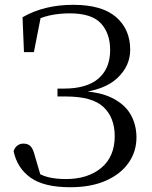

<svg xmlns="http://www.w3.org/2000/svg" viewBox="-20 -765 635 801"><path d="M272.9 16.1Q163.6 16.1 107.6 -23.8Q51.6 -63.6 36.7 -134.4Q41.9 -149.9 52.7 -157.9Q63.5 -165.9 77.8 -165.9Q97.7 -165.9 108.3 -154Q118.9 -142 125.9 -113.1L152.4 -23.1L117.2 -56.1Q147.4 -34.5 179.6 -26.3Q211.8 -18 254.7 -18Q346.5 -18 402.6 -64.8Q458.6 -111.6 458.6 -197.1Q458.6 -274.2 411.9 -318.4Q365.3 -362.5 254.8 -362.5H219.8V-395.4H246.2Q342.6 -395.4 391.1 -437.6Q439.5 -479.8 439.5 -556.3Q439.5 -626.2 400.8 -667.7Q362.2 -709.3 271.3 -709.3Q225.7 -709.3 186.4 -700.5Q147.1 -691.7 110.6 -670.8V-695.2L153 -708.8L121.4 -547.5H80L74 -693Q118 -718.5 170.8 -731.7Q223.6 -744.9 285.8 -744.9Q405.2 -744.9 464.2 -693.8Q523.2 -642.8 523.2 -557.2Q523.2 -489.6 469.2 -439Q415.1 -388.4 306.3 -377.6V-385.8Q395.2 -382.8 448.2 -356.1Q501.2 -329.4 525.3 -286.8Q549.3 -244.3 549.3 -191.3Q549.3 -133.3 516.7 -86.1Q484 -39 422.2 -11.5Q360.5 16.1 272.9 16.1Z"/></svg>

Font: Source Han Serif JP VF
Style: Regular
Weight: 250
Designer: Ryoko NISHIZUKA 西塚涼子 (kana & ideographs); Frank Grießhammer (Latin, Greek & Cyrillic); Wenlong ZHANG 张文龙 (bopomofo); San
Foundry: Adobe
Version: Version 2.001;hotconv 1.1.0;makeotfexe 2.6.0